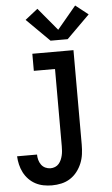

<svg xmlns="http://www.w3.org/2000/svg" viewBox="-64 -810 628 1074"><g transform="rotate(-5 250.0 -272.5)"><path d="M184 223Q160 223 136.5 218.5Q113 214 92 203Q71 192 54 174.5Q37 157 26 135.5Q15 114 9.5 90.5Q4 67 3 44H115Q115 59 119 74Q123 89 132 101.5Q141 114 155 120.5Q169 127 184 127Q197 127 209.5 122Q222 117 230.5 107Q239 97 244 85.5Q249 74 252 61.5Q255 49 256 36Q257 23 257 10V-424H138V-520H369V10Q369 37 365.5 63.5Q362 90 352 114.5Q342 139 325.5 160.5Q309 182 286.5 196.5Q264 211 237.5 217Q211 223 184 223ZM246 -584 117 -712 188 -768 294 -641 400 -768 471 -712 342 -584Z"/></g></svg>

Font: Iosevka SS08 Regular
Style: Bold
Weight: 700
Monospace: yes
Designer: Belleve Invis
Foundry: Belleve Invis
Version: Version 16.3.4; ttfautohint (v1.8.4)